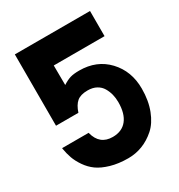

<svg xmlns="http://www.w3.org/2000/svg" viewBox="-192 -935 1003 1077"><g transform="rotate(-30 310.0 -396.5)"><path d="M331 -549Q444 -549 514.5 -474Q585 -399 585 -286Q585 -208 561.5 -147.5Q538 -87 499.5 -53Q461 -19 417 -2Q373 15 325 15Q262 15 212.5 0.5Q163 -14 132.5 -36Q102 -58 80 -90Q58 -122 47.5 -151.5Q37 -181 31 -216V-220H203V-218Q225 -132 309 -132Q369 -132 401 -172Q433 -212 433 -286Q433 -313 427 -336.5Q421 -360 408.5 -381.5Q396 -403 372.5 -416Q349 -429 316 -429Q270 -429 246.5 -409Q223 -389 209 -346H64V-808H551V-645H222L223 -518Q251 -536 273 -542.5Q295 -549 331 -549Z"/></g></svg>

Font: Neutral Face
Style: Bold
Weight: 700
Designer: Vadym Aksieiev
Version: Version 1.039;Fontself Maker 3.5.7